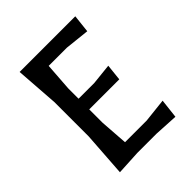

<svg xmlns="http://www.w3.org/2000/svg" viewBox="-174 -713 827 827"><g transform="rotate(-45 239.0 -299.5)"><path d="M178 -407V-344H274L369 -354L361 -279H178V-197L187 -70H319L428 -82L418 6L309 0H192L80 6L94 -198V-408L80 -605H419L410 -523L298 -535H187Z"/></g></svg>

Font: Galdeano
Style: Regular
Weight: 400
Designer: Dario Manuel Muhafara
Foundry: Dario Manuel Muhafara
Version: Version 1.001